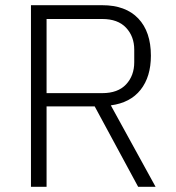

<svg xmlns="http://www.w3.org/2000/svg" viewBox="-20 -718 676 738"><path d="M159 0H99V-698H373Q463 -698 511.5 -647Q560 -596 560 -504Q560 -423 520.5 -373Q481 -323 406 -313L578 0H511L344 -309H159ZM373 -360Q433 -360 464.5 -393.5Q496 -427 496 -479V-527Q496 -578 464.5 -611.5Q433 -645 373 -645H159V-360Z"/></svg>

Font: IBM Plex Sans Thai Light
Style: Regular
Weight: 300
Designer: Mike Abbink, Paul van der Laan, Pieter van Rosmalen, Ben Mitchell, Mark Frömberg
Foundry: Bold Monday
Version: Version 1.2